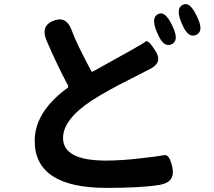

<svg xmlns="http://www.w3.org/2000/svg" viewBox="-20 -856 1040 935"><path d="M499 59Q149 59 149 -170Q149 -247 196 -316Q236 -375 309 -428Q315 -433 311 -440Q261 -533 206 -660Q177 -730 240 -755Q303 -780 329 -709Q351 -647 425 -509Q427 -505 431 -507L618 -611Q677 -644 689.5 -654Q702 -664 737 -608Q773 -553 714 -522L689 -509Q655 -491 621 -474Q509 -419 426 -366Q287 -274 287 -184Q287 -74 496 -74Q571 -74 664 -85Q754 -95 780 -100.5Q806 -106 820 -38Q833 31 759 44Q673 59 499 59ZM815 -640Q776 -623 747 -693L743 -702Q715 -769 749 -787Q783 -805 816 -737L821 -726Q854 -658 815 -640ZM935 -686Q896 -668 867 -738L863 -747Q835 -814 869 -832Q903 -851 936 -782L941 -772Q974 -703 935 -686Z"/></svg>

Font: Resource Han Rounded JP
Style: Bold
Weight: 700
Designer: Cyano Hao (round all glyphs); Ryoko NISHIZUKA 西塚涼子 (kana, bopomofo & ideographs); Paul D. Hunt (Latin, Greek & Cyrillic)
Foundry: Cyano Hao
Version: 0.990